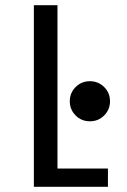

<svg xmlns="http://www.w3.org/2000/svg" viewBox="-20 -720 490 740"><path d="M201.5 -70.5H396V0H110.5V-700H201.5ZM249 -330Q249 -362 271.5 -384.5Q294 -407 326.5 -407Q359 -407 381.5 -384.5Q404 -362 404 -330Q404 -297.5 381.5 -275Q359 -252.5 326.5 -252.5Q294 -252.5 271.5 -275Q249 -297.5 249 -330Z"/></svg>

Font: League Mono Condensed
Style: Regular
Weight: 400
Width: 1
Designer: Tyler Finck
Foundry: The League of Moveable Type / Tyler Finck
Version: Version 2.210